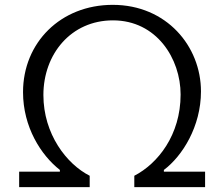

<svg xmlns="http://www.w3.org/2000/svg" viewBox="-20 -772 925 792"><path d="M59 -64V0H350V-47C255 -95 159 -219 159 -380C159 -549 273 -688 446 -688C626 -688 725 -530 725 -382C725 -215 631 -97 534 -47V0H826V-64H656V-71C732 -128 809 -250 809 -395C809 -581 667 -752 445 -752C230 -752 75 -596 75 -392C75 -248 149 -132 227 -71V-64Z"/></svg>

Font: Oakes
Style: Regular
Weight: 400
Designer: Samuel Oakes
Foundry: Samuel Oakes
Version: Version 1.003;PS 001.003;hotconv 1.0.88;makeotf.lib2.5.64775